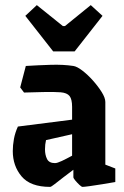

<svg xmlns="http://www.w3.org/2000/svg" viewBox="-20 -720 486 751"><path d="M176 11Q99 11 64.5 -30Q30 -71 30 -129Q30 -152 34.5 -176.5Q39 -201 50 -225L262 -252V-302Q262 -332 252 -344.5Q242 -357 217 -359Q191 -361 149 -360Q107 -359 74 -358L59 -378L81 -462Q129 -465 178.5 -466.5Q228 -468 267 -462Q281 -460 302 -444Q323 -428 343.5 -405Q364 -382 378 -359.5Q392 -337 392 -321V-76L431 -61V-8Q408 -4 380.5 0.5Q353 5 331 8Q309 11 303 11Q299 11 290.5 3Q282 -5 274.5 -14Q267 -23 267 -27V-56Q248 -42 228 -26.5Q208 -11 194 0Q180 11 176 11ZM156 -136Q156 -114 164 -98Q172 -82 195 -82Q204 -82 222 -90.5Q240 -99 262 -111V-195L160 -172Q156 -155 156 -136ZM188 -519 79 -658 124 -700 226 -618H234L335 -700L381 -658L272 -519Z"/></svg>

Font: Grenze Gotisch
Style: Bold
Weight: 700
Designer: Renata Polastri
Foundry: Omnibus-Type
Version: Version 1.001